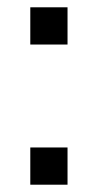

<svg xmlns="http://www.w3.org/2000/svg" viewBox="-20 -506 268 526"><path d="M63 -384V-486H165V-384ZM63 0V-102H165V0Z"/></svg>

Font: Nunito Sans 12pt ExtraLight 12pt
Style: Regular
Weight: 400
Version: Version 3.101;gftools[0.9.27]